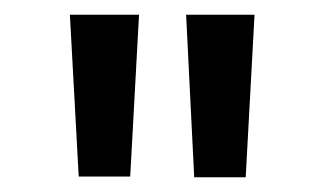

<svg xmlns="http://www.w3.org/2000/svg" viewBox="-20 -805 441 261"><path d="M157 -565H87L75 -785H169ZM314 -564H244L233 -785H326Z"/></svg>

Font: SUITE SemiBold
Style: Regular
Weight: 600
Designer: Sun
Foundry: Sun
Version: Version 2.040